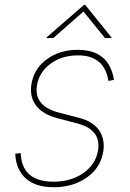

<svg xmlns="http://www.w3.org/2000/svg" viewBox="-20 -759 533 790"><path d="M448.9 -430.4 426.1 -426.1Q409.4 -531.2 301.1 -531.2Q234.4 -531.2 187.9 -496.8Q141.3 -462.4 132.1 -407.7Q118.3 -322.8 223 -295.5L305.4 -274.1Q362.9 -259.2 388 -222.5Q413 -185.7 404.8 -134.9Q393.8 -68.5 337.2 -28.6Q280.5 11.4 200.3 11.4Q127.1 11.4 86.5 -24.5Q45.8 -60.4 42.6 -126.4L65.3 -129.3Q69.6 -11.4 200.3 -11.4Q272.7 -11.4 323.5 -47.4Q374.3 -83.5 383.5 -140.6Q397 -225.9 296.9 -251.4L215.9 -272.7Q155.2 -288.7 128 -325.3Q100.9 -361.9 109.4 -413.4Q120 -476.9 172.8 -515.4Q225.5 -554 299.7 -554Q429.3 -554 448.9 -430.4ZM199.1 -602.3 323.4 -711.6 412.2 -602.3H439.2L438.7 -605.1L330.9 -738.6H325.2L171.6 -605.1L172.1 -602.3Z"/></svg>

Font: Inter UI Thin
Style: Italic
Weight: 100
Italic angle: -9.39999°
Designer: Rasmus Andersson
Foundry: rsms
Version: 3.2;8d6f07862